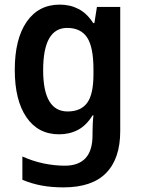

<svg xmlns="http://www.w3.org/2000/svg" viewBox="-20 -572 615 832"><path d="M239 -552Q284 -552 320.5 -533Q357 -514 384 -472H389L400 -542H501V-4Q501 115 440 177.5Q379 240 255 240Q204 240 160.5 232Q117 224 77 207V106Q121 126 168 136Q215 146 261 146Q320 146 350.5 113.5Q381 81 381 13V0Q381 -17 382 -37Q383 -57 385 -72H381Q354 -28 317.5 -9Q281 10 236 10Q145 10 94.5 -64Q44 -138 44 -269Q44 -403 95.5 -477.5Q147 -552 239 -552ZM271 -451Q167 -451 167 -268Q167 -89 273 -89Q330 -89 357.5 -126Q385 -163 385 -250V-271Q385 -368 357.5 -409.5Q330 -451 271 -451Z"/></svg>

Font: Noto Sans Gurmukhi UI SemiCondensed SemiBold
Style: Regular
Weight: 600
Width: 4
Designer: Jelle Bosma - Monotype Design Team
Foundry: Monotype Imaging Inc.
Version: Version 2.004; ttfautohint (v1.8.4.7-5d5b)